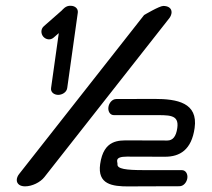

<svg xmlns="http://www.w3.org/2000/svg" viewBox="-20 -649 749 679"><path d="M578.8 -584.7C588.7 -597.8 590.5 -614.4 577.8 -622.9C572.4 -626.4 565.4 -628 557.4 -628C543.7 -628 489.6 -595.8 489.6 -595.8C488.6 -594.7 47.7 -33.7 47.5 -33.4C37.2 -20.3 35.7 -3.7 48.4 4.8C53.8 8.4 60.8 10 68.8 10C93.2 10 122.3 -4 136.9 -22.6ZM614.5 9.6C629.8 9.6 640.6 -5.2 642.5 -18.9C644.5 -32.6 637.8 -47.4 622.5 -47.4L487.5 -47.4C426.2 -47.4 393 -51.5 395.5 -68.7C396.5 -76.1 382.1 -95.1 428.7 -95.1C428.7 -95.1 482.9 -94.7 563.7 -94.7C615.7 -94.7 657.4 -118.7 668.3 -196.4C680.9 -285.9 606.4 -299.2 526.4 -299.2C445.6 -299.2 391.3 -298.8 391.3 -298.8C376.2 -298.8 365.3 -284 363.4 -270.3C361.4 -256.6 368.1 -241.8 383.3 -241.8L518.4 -241.8C577.7 -241.8 613.9 -245.3 607 -196.4C602.8 -166.1 591 -152.1 571.8 -152.1C571.8 -152.1 517.6 -152.5 436.8 -152.5C400.9 -152.5 346.5 -156.2 334.2 -68.7C324.1 3.2 376.7 10.4 435.3 10.3C449.4 10.3 464.2 10 479.5 10C560.3 10 614.5 9.6 614.5 9.6ZM230.4 -628.5C212.2 -629.9 202 -615.2 198.2 -611.7C197.8 -611.4 135.2 -556.5 135.2 -556.4C123 -545.7 124.8 -529 133.1 -519.3C141.5 -509.6 157.5 -505.3 169.8 -516.1L187.9 -531.9C176.7 -451.9 160.6 -337.5 160.6 -337.5C158.5 -322.4 172 -313.5 185.8 -313.5C199.5 -313.5 215.5 -322.3 217.7 -337.5L255.2 -604.6C256.9 -619.6 244 -628.5 230.4 -628.5Z"/></svg>

Font: Hi.
Style: Black
Weight: 400
Designer: Mew Too, Robert Jablonski
Foundry: Cannot Into Space Fonts
Version: Version 1.996